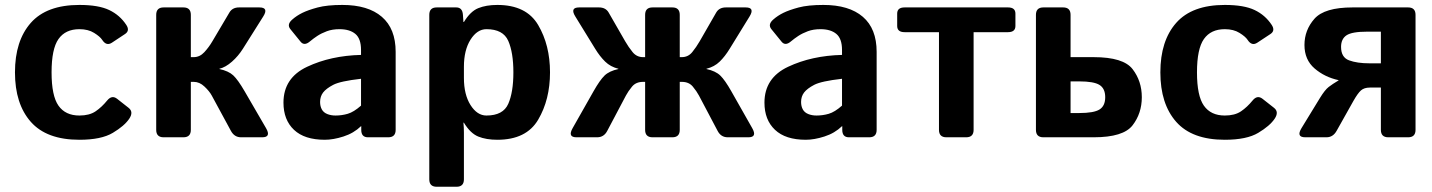

<svg xmlns="http://www.w3.org/2000/svg" viewBox="-20 -542 5653 758"><path d="M39.1 -256.3Q39.1 -380.9 101.6 -451.7Q164.1 -522.5 293.5 -522.5Q369.1 -522.5 411.1 -502.4Q453.1 -482.4 478.5 -443.8Q493.7 -420.9 473.6 -407.7L421.9 -373.5Q399.9 -358.9 383.3 -384.8Q375 -397.5 351.6 -412.1Q328.1 -426.8 293.5 -426.8Q238.3 -426.8 210.9 -387.9Q183.6 -349.1 183.6 -256.3Q183.6 -163.6 210.9 -124.8Q238.3 -85.9 293.5 -85.9Q333 -85.9 357.4 -102.5Q381.8 -119.1 403.3 -145.5Q421.9 -168 442.4 -151.9L487.8 -116.2Q508.3 -100.1 490.2 -73.2Q471.2 -44.9 425.5 -17.6Q379.9 9.8 293.5 9.8Q164.1 9.8 101.6 -61Q39.1 -131.8 39.1 -256.3Z M626 0Q596.7 0 596.7 -29.3V-483.4Q596.7 -512.7 626 -512.7H704.1Q733.4 -512.7 733.4 -483.4V-316.4H744.6Q768.6 -316.4 786.6 -335.9Q804.7 -355.5 818.4 -378.9L885.7 -492.7Q897.5 -512.7 923.8 -512.7H1003.9Q1042 -512.7 1019 -476.6L939 -349.6Q920.9 -320.8 895.8 -298.6Q870.6 -276.4 846.2 -270.5V-269.5Q882.3 -261.7 900.9 -244.4Q919.4 -227.1 945.8 -181.6L1030.3 -36.1Q1051.3 0 1015.1 0H931.6Q905.3 0 891.6 -25.4L815.9 -165Q806.6 -182.1 787.1 -200.4Q767.6 -218.8 745.1 -218.8H733.4V-29.3Q733.4 0 704.1 0Z M1099.1 -136.7Q1099.1 -234.4 1192.4 -278.3Q1285.6 -322.3 1405.3 -325.2V-344.7Q1405.3 -389.6 1382.8 -408.2Q1360.4 -426.8 1320.3 -426.8Q1292 -426.8 1270.3 -418.7Q1248.5 -410.6 1232.7 -400.1Q1216.8 -389.6 1204.1 -378.9Q1181.6 -359.4 1167 -377L1126.5 -426.8Q1111.3 -445.3 1133.8 -464.8Q1150.9 -480 1173.6 -491.2Q1196.3 -502.4 1233.9 -512.5Q1271.5 -522.5 1331.5 -522.5Q1433.1 -522.5 1487.5 -475.6Q1542 -428.7 1542 -337.4V-29.3Q1542 0 1512.7 0H1432.6Q1406.2 0 1406.2 -29.3V-43.9H1405.3Q1376.5 -16.1 1336.2 -3.2Q1295.9 9.8 1262.2 9.8Q1182.1 9.8 1140.6 -29.5Q1099.1 -68.8 1099.1 -136.7ZM1243.7 -139.6Q1243.7 -122.6 1250.5 -110.1Q1257.3 -97.7 1272 -91.8Q1286.6 -85.9 1304.7 -85.9Q1329.6 -85.9 1353 -92.8Q1376.5 -99.6 1405.3 -125V-231Q1323.2 -221.7 1295.4 -207Q1267.6 -192.4 1255.6 -176.8Q1243.7 -161.1 1243.7 -139.6Z M1704.1 195.3Q1674.8 195.3 1674.8 166V-483.4Q1674.8 -512.7 1704.1 -512.7H1781.2Q1805.7 -512.7 1807.6 -483.4L1809.6 -455.1H1811.5Q1836.9 -497.1 1868.2 -509.8Q1899.4 -522.5 1943.4 -522.5Q2058.1 -522.5 2104.7 -443.1Q2151.4 -363.8 2151.4 -256.3Q2151.4 -148.9 2104.7 -69.6Q2058.1 9.8 1943.4 9.8Q1899.4 9.8 1868.2 -2.9Q1836.9 -15.6 1811.5 -57.6H1809.6Q1811.5 -38.1 1811.5 -18.6V166Q1811.5 195.3 1782.2 195.3ZM1811.5 -234.4Q1811.5 -168.5 1837.6 -127.2Q1863.8 -85.9 1900.4 -85.9Q1966.3 -85.9 1986.6 -132.1Q2006.8 -178.2 2006.8 -256.3Q2006.8 -334.5 1986.6 -380.6Q1966.3 -426.8 1900.4 -426.8Q1863.8 -426.8 1837.6 -385.5Q1811.5 -344.2 1811.5 -278.3Z M2255.9 0Q2220.2 0 2240.7 -36.1L2323.2 -181.6Q2348.1 -225.6 2366.7 -243.7Q2385.3 -261.7 2421.4 -269.5V-270.5Q2390.1 -278.3 2369.1 -298.8Q2348.1 -319.3 2329.6 -349.6L2251.5 -476.6Q2229 -512.7 2266.6 -512.7H2344.7Q2371.1 -512.7 2382.8 -492.7L2448.2 -378.9Q2461.4 -356 2477.5 -336.2Q2493.7 -316.4 2519 -316.4H2526.9V-483.4Q2526.9 -512.7 2556.2 -512.7H2634.3Q2663.6 -512.7 2663.6 -483.4V-316.4H2671.4Q2696.8 -316.4 2712.9 -336.2Q2729 -356 2742.2 -378.9L2807.6 -492.7Q2819.3 -512.7 2845.7 -512.7H2923.8Q2961.4 -512.7 2939 -476.6L2860.8 -349.6Q2842.3 -319.3 2821.3 -298.8Q2800.3 -278.3 2769 -270.5V-269.5Q2805.2 -261.7 2823.7 -243.7Q2842.3 -225.6 2867.2 -181.6L2949.7 -36.1Q2970.2 0 2934.6 0H2853Q2826.2 0 2813 -25.4L2739.3 -165Q2730.5 -181.6 2715.1 -200.2Q2699.7 -218.8 2671.9 -218.8H2663.6V-29.3Q2663.6 0 2634.3 0H2556.2Q2526.9 0 2526.9 -29.3V-218.8H2518.6Q2490.7 -218.8 2475.3 -200.2Q2460 -181.6 2451.2 -165L2377.4 -25.4Q2364.3 0 2337.4 0Z M2998 -136.7Q2998 -234.4 3091.3 -278.3Q3184.6 -322.3 3304.2 -325.2V-344.7Q3304.2 -389.6 3281.7 -408.2Q3259.3 -426.8 3219.2 -426.8Q3190.9 -426.8 3169.2 -418.7Q3147.5 -410.6 3131.6 -400.1Q3115.7 -389.6 3103 -378.9Q3080.6 -359.4 3065.9 -377L3025.4 -426.8Q3010.3 -445.3 3032.7 -464.8Q3049.8 -480 3072.5 -491.2Q3095.2 -502.4 3132.8 -512.5Q3170.4 -522.5 3230.5 -522.5Q3332 -522.5 3386.5 -475.6Q3440.9 -428.7 3440.9 -337.4V-29.3Q3440.9 0 3411.6 0H3331.5Q3305.2 0 3305.2 -29.3V-43.9H3304.2Q3275.4 -16.1 3235.1 -3.2Q3194.8 9.8 3161.1 9.8Q3081.1 9.8 3039.6 -29.5Q2998 -68.8 2998 -136.7ZM3142.6 -139.6Q3142.6 -122.6 3149.4 -110.1Q3156.2 -97.7 3170.9 -91.8Q3185.5 -85.9 3203.6 -85.9Q3228.5 -85.9 3252 -92.8Q3275.4 -99.6 3304.2 -125V-231Q3222.2 -221.7 3194.3 -207Q3166.5 -192.4 3154.5 -176.8Q3142.6 -161.1 3142.6 -139.6Z M3551.3 -415Q3522 -415 3522 -439.5V-488.3Q3522 -512.7 3551.3 -512.7H3959.5Q3988.8 -512.7 3988.8 -488.3V-439.5Q3988.8 -415 3959.5 -415H3823.7V-29.3Q3823.7 0 3794.4 0H3716.3Q3687 0 3687 -29.3V-415Z M4099.1 0Q4069.8 0 4069.8 -29.3V-483.4Q4069.8 -512.7 4099.1 -512.7H4177.2Q4206.5 -512.7 4206.5 -483.4V-316.4H4297.9Q4415 -316.4 4451.4 -269Q4487.8 -221.7 4487.8 -158.2Q4487.8 -94.7 4451.4 -47.4Q4415 0 4297.9 0ZM4206.5 -95.7H4240.2Q4298.8 -95.7 4321 -109.9Q4343.3 -124 4343.3 -158.2Q4343.3 -192.4 4321 -206.5Q4298.8 -220.7 4240.2 -220.7H4206.5Z M4561 -256.3Q4561 -380.9 4623.5 -451.7Q4686 -522.5 4815.4 -522.5Q4891.1 -522.5 4933.1 -502.4Q4975.1 -482.4 5000.5 -443.8Q5015.6 -420.9 4995.6 -407.7L4943.8 -373.5Q4921.9 -358.9 4905.3 -384.8Q4897 -397.5 4873.5 -412.1Q4850.1 -426.8 4815.4 -426.8Q4760.3 -426.8 4732.9 -387.9Q4705.6 -349.1 4705.6 -256.3Q4705.6 -163.6 4732.9 -124.8Q4760.3 -85.9 4815.4 -85.9Q4855 -85.9 4879.4 -102.5Q4903.8 -119.1 4925.3 -145.5Q4943.8 -168 4964.4 -151.9L5009.8 -116.2Q5030.3 -100.1 5012.2 -73.2Q4993.2 -44.9 4947.5 -17.6Q4901.9 9.8 4815.4 9.8Q4686 9.8 4623.5 -61Q4561 -131.8 4561 -256.3Z M5133.3 0Q5096.2 0 5118.2 -36.1L5191.4 -155.8Q5210.9 -187.5 5225.6 -198.7Q5240.2 -210 5264.6 -224.6V-225.6Q5210 -237.3 5169.9 -271.7Q5129.9 -306.2 5129.9 -364.3Q5129.9 -423.3 5169.4 -468Q5209 -512.7 5319.8 -512.7H5539.1Q5568.4 -512.7 5568.4 -483.4V-29.3Q5568.4 0 5539.1 0H5460.9Q5431.6 0 5431.6 -29.3V-196.3H5388.2Q5365.7 -196.3 5353 -185.1Q5340.3 -173.8 5323.2 -143.6L5256.8 -25.4Q5242.7 0 5216.8 0ZM5274.4 -356.9Q5274.4 -315.4 5306.2 -303.7Q5337.9 -292 5386.7 -292H5431.6V-417H5377.4Q5317.4 -417 5295.9 -402.6Q5274.4 -388.2 5274.4 -356.9Z"/></svg>

Font: Istok Web
Style: Bold
Weight: 700
Designer: Andrey V. Panov
Foundry: Andrey V. Panov
Version: Version 1.0.2g